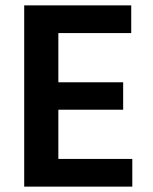

<svg xmlns="http://www.w3.org/2000/svg" viewBox="-20 -694 568 714"><path d="M197 -103H472V0H70V-674H468V-571H197V-388H438V-286H197Z"/></svg>

Font: Hind SemiBold
Style: Regular
Weight: 600
Designer: Manushi Parikh, Satya Rajpurohit
Foundry: Indian Type Foundry
Version: Version 2.001;PS 1.0;hotconv 1.0.79;makeotf.lib2.5.61930; tt